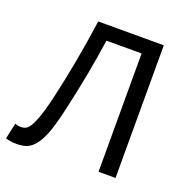

<svg xmlns="http://www.w3.org/2000/svg" viewBox="-120 -769 871 892"><g transform="rotate(20 315.0 -323.5)"><path d="M56.2 8.8Q23.9 8.8 0 1L17.1 -77.1Q35.2 -71.8 44.9 -71.8Q64.9 -71.8 78.1 -82.5Q91.3 -93.3 107.2 -131.8Q123 -170.4 141.1 -245.1Q186.5 -439 216.8 -655.8H541V0H457V-585H283.2Q258.8 -414.6 217.8 -234.9Q201.2 -159.2 185.5 -112.5Q169.9 -65.9 150.4 -38.6Q130.9 -11.2 109.1 -1.2Q87.4 8.8 56.2 8.8Z"/></g></svg>

Font: Source Sans Pro
Style: Regular
Weight: 400
Designer: Paul D. Hunt
Foundry: Adobe Systems Incorporated
Version: Version 3.006;hotconv 1.0.111;makeotfexe 2.5.65597